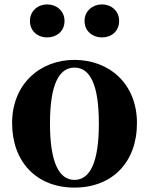

<svg xmlns="http://www.w3.org/2000/svg" viewBox="-20 -835 677 872"><path d="M318 17C489 17 602 -97 602 -276C602 -455 476 -563 318 -563C161 -563 35 -453 35 -276C35 -100 146 17 318 17ZM318 -18C247 -18 207 -100 207 -274C207 -449 247 -528 318 -528C390 -528 429 -449 429 -274C429 -100 390 -18 318 -18ZM194 -665C236 -665 273 -692 273 -740C273 -786 236 -815 194 -815C153 -815 116 -786 116 -740C116 -692 153 -665 194 -665ZM443 -665C485 -665 521 -692 521 -740C521 -786 485 -815 443 -815C402 -815 364 -786 364 -740C364 -692 402 -665 443 -665Z"/></svg>

Font: Source Han Serif KR Heavy
Style: Regular
Weight: 900
Designer: Ryoko NISHIZUKA 西塚涼子 (kana & ideographs); Frank Grießhammer (Latin, Greek & Cyrillic); Wenlong ZHANG 张文龙 (bopomofo); San
Foundry: Adobe
Version: Version 2.001;hotconv 1.1.0;makeotfexe 2.6.0